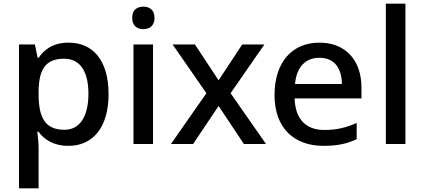

<svg xmlns="http://www.w3.org/2000/svg" viewBox="-20 -846 2299 1040"><path d="M352 -615C268 -615 220 -578 189 -533H184L169 -605H83V174H189V-46C189 -71 185 -108 182 -132H189C219 -91 269 -56 351 -56C481 -56 568 -153 568 -336C568 -521 482 -615 352 -615ZM327 -528C417 -528 459 -455 459 -338C459 -222 417 -143 329 -143C222 -143 189 -212 189 -337V-353C191 -471 227 -528 327 -528Z M757 -810C723 -810 696 -793 696 -749C696 -706 723 -688 757 -688C789 -688 817 -706 817 -749C817 -793 789 -810 757 -810ZM809 -605H703V-66H809Z M1098 -341 906 -66H1026L1164 -272L1301 -66H1421L1229 -341L1412 -605H1292L1164 -411L1036 -605H915Z M1710 -615C1565 -615 1467 -512 1467 -331C1467 -150 1575 -56 1732 -56C1808 -56 1858 -67 1912 -92V-180C1855 -155 1805 -142 1736 -142C1636 -142 1579 -202 1576 -313H1938V-371C1938 -521 1851 -615 1710 -615ZM1710 -533C1793 -533 1831 -475 1832 -391H1578C1586 -482 1634 -533 1710 -533Z M2176 -66V-826H2070V-66Z"/></svg>

Font: Noto Sans Malayalam UI Medium
Style: Regular
Weight: 500
Designer: Jelle Bosma - Monotype Design Team
Foundry: Monotype Imaging Inc.
Version: Version 2.104